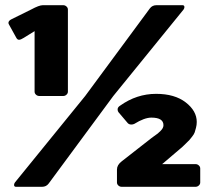

<svg xmlns="http://www.w3.org/2000/svg" viewBox="-20 -720 815 740"><path d="M583.3 -700H683.3Q690.8 -700 690.8 -692.5Q690.8 -688.3 687.5 -683.3L416.7 -350L167.5 -12.5Q158.3 0 141.7 0H41.7Q34.2 0 34.2 -7.5Q34.2 -11.7 37.5 -16.7L308.3 -350L557.5 -687.5Q566.7 -700 583.3 -700ZM430.8 -16.7V-66.7Q430.8 -84.2 449.2 -98.3L563.3 -187.5Q565.8 -190 574.6 -195.8Q583.3 -201.7 587.9 -205.4Q592.5 -209.2 598.3 -215Q604.2 -220.8 607.1 -226.2Q610 -231.7 610 -237.5Q610 -266.7 563.3 -266.7Q536.7 -266.7 497.5 -242.5Q492.5 -240 485.8 -240Q475.8 -240 470 -248.3L436.7 -287.5Q433.3 -291.7 433.3 -298.3Q433.3 -306.7 442.5 -312.5Q506.7 -358.3 581.7 -358.3Q653.3 -358.3 695.8 -325.4Q738.3 -292.5 738.3 -250Q738.3 -238.3 735.4 -227.5Q732.5 -216.7 730.4 -210Q728.3 -203.3 720.4 -193.3Q712.5 -183.3 710 -180.4Q707.5 -177.5 696.2 -166.7Q685 -155.8 683.3 -154.2L605 -87.5H733.3Q740.8 -87.5 746.2 -82.5Q751.7 -77.5 751.7 -70.8V-16.7Q751.7 -10 746.2 -5Q740.8 0 733.3 0H449.2Q441.7 0 436.2 -5Q430.8 -10 430.8 -16.7ZM12.5 -631.7Q12.5 -640 24.2 -645.8L100 -683.3Q130.8 -700 145 -700H223.3Q230.8 -700 236.2 -695Q241.7 -690 241.7 -683.3V-366.7Q241.7 -360 236.2 -355Q230.8 -350 223.3 -350H131.7Q124.2 -350 118.8 -355Q113.3 -360 113.3 -366.7V-600L71.7 -574.2Q60 -566.7 53.3 -566.7Q46.7 -566.7 42.5 -575L15.8 -623.3Q12.5 -628.3 12.5 -631.7Z"/></svg>

Font: BoonTook Mon
Style: Regular
Weight: 400
Designer: Sungsit Sawaiwan
Foundry: FontUni
Version: Version 3.0